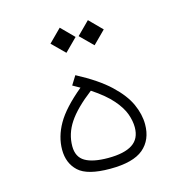

<svg xmlns="http://www.w3.org/2000/svg" viewBox="-95 -714 777 804"><g transform="rotate(-15 293.0 -311.5)"><path d="M285.6 1.5Q187 1.5 149.2 -33.7Q111.3 -68.8 111.3 -127.4Q111.3 -183.6 142.6 -238.5Q173.8 -293.5 252.9 -358.9Q238.3 -367.7 221.7 -376.5L245.6 -415Q334.5 -368.2 384.3 -321.3Q434.1 -274.4 454.3 -229.2Q474.6 -184.1 474.6 -141.1Q474.6 -73.7 430.2 -36.1Q385.7 1.5 285.6 1.5ZM291.5 -335.4Q219.7 -280.3 188 -232.4Q156.2 -184.6 156.2 -130.4Q156.2 -84 189.7 -64.2Q223.1 -44.4 289.6 -44.4Q359.4 -44.4 394.5 -67.4Q429.7 -90.3 429.7 -140.1Q429.7 -167.5 418.7 -198.2Q407.7 -229 377.9 -263.4Q348.1 -297.9 291.5 -335.4ZM356 -515.1 301.3 -569.3 356 -624 410.2 -569.3ZM233.9 -515.1 179.2 -569.3 233.9 -624 288.1 -569.3Z"/></g></svg>

Font: Cascadia Mono NF ExtraLight
Style: Regular
Weight: 200
Monospace: yes
Designer: Aaron Bell
Foundry: Saja Typeworks
Version: Version 2404.023; ttfautohint (v1.8.4)